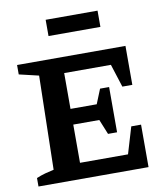

<svg xmlns="http://www.w3.org/2000/svg" viewBox="-93 -946 888 1024"><g transform="rotate(-10 350.5 -434.5)"><path d="M575 -230H628V0H32V-46Q56 -56 79.5 -62.5Q103 -69 127 -74L138 -582L32 -607V-658H619V-447H565L525 -572H212L272 -632V-378H414L446 -457H495V-212H446L413 -293H272V-27L212 -86H532ZM224 -781V-869H505V-781Z"/></g></svg>

Font: Piazzolla 24pt
Style: Bold
Weight: 700
Designer: Juan Pablo del Peral
Foundry: Huerta Tipografica
Version: Version 2.005